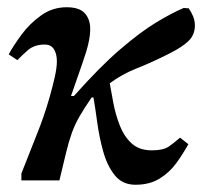

<svg xmlns="http://www.w3.org/2000/svg" viewBox="-20 -498 558 530"><path d="M144 0H39V-19L86 -138Q92 -153 100.5 -177.5Q109 -202 117 -230Q125 -258 131 -284.5Q137 -311 137 -329Q137 -349 129 -362Q121 -375 103 -375Q75 -375 57 -359.5Q39 -344 28 -332L4 -348Q17 -372 39.5 -402.5Q62 -433 93.5 -455.5Q125 -478 164 -478Q199 -478 214 -461.5Q229 -445 229 -418Q229 -400 224 -378Q219 -356 207 -322Q195 -288 176 -233H184Q256 -314 312 -362Q368 -410 411 -436Q454 -462 487 -476L501 -475Q508 -465 513 -453Q518 -441 518 -428Q518 -402 500.5 -385Q483 -368 449 -351Q400 -326 358 -309.5Q316 -293 283 -268Q287 -244 293 -213Q299 -182 310.5 -152Q322 -122 343 -102.5Q364 -83 399 -83Q431 -83 446 -93.5Q461 -104 477 -118L500 -100Q485 -73 466.5 -47.5Q448 -22 420.5 -5Q393 12 354 12Q318 12 297 -14Q276 -40 265 -79.5Q254 -119 248.5 -159.5Q243 -200 238 -229H233Q213 -200 200 -177.5Q187 -155 178.5 -131.5Q170 -108 162.5 -77Q155 -46 144 0Z"/></svg>

Font: STIX Two Text SemiBold
Style: Italic
Weight: 600
Italic angle: -12°
Designer: Ross Mills, John Hudson & Paul Hanslow, Tiro Typeworks Ltd; with prior portions MicroPress Inc. and Coen Hoffman, Elsevi
Foundry: Tiro Typeworks Ltd
Version: Version 2.13 b171